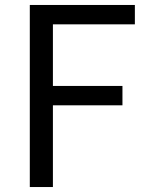

<svg xmlns="http://www.w3.org/2000/svg" viewBox="-20 -753 592 773"><path d="M100 -733H523V-655H193V-407H473V-329H193V0H100Z"/></svg>

Font: SpoqaHanSans-Regular
Style: Regular
Weight: 400
Designer: [Spoqa Han Sans] Dong-huui Kim \uAE40 \uB3D9 \uD718  Younghwa Kang \uAC15 \uC601 \uD654  [Noto Sans] Ryoko NISHIZUKA \u8
Foundry: Spoqa (http://www.spoqa-han-sans.com)
Version: Version 2.000